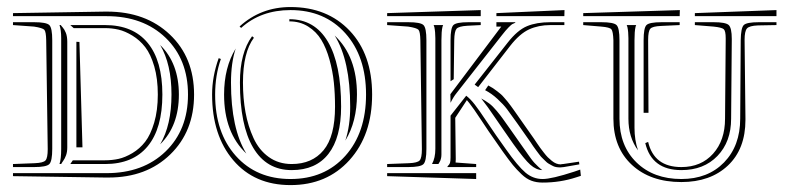

<svg xmlns="http://www.w3.org/2000/svg" viewBox="-20 -558 2286 556"><path d="M17.6 -485.4V-493.7H78.6Q114.3 -493.7 122.8 -485.4Q131.3 -477.1 131.3 -441.4V-127Q131.3 -91.3 122.8 -82.8Q114.3 -74.2 78.6 -74.2H17.6V-83L80.6 -85.4Q105.5 -86.4 111.8 -93.5Q118.2 -100.6 118.2 -126L113.8 -441.4Q113.3 -466.3 108.4 -471.7Q103.5 -477.1 78.6 -481ZM210 -436.5 218.8 -131.3H201.2V-437ZM183.6 -485.4H284.2Q365.2 -485.4 407.7 -433.8Q450.2 -382.3 450.2 -284.2Q450.2 -186 407.7 -134.5Q365.2 -83 284.2 -83H183.6L190.9 -93.8H284.2Q304.2 -93.8 323.2 -97.9Q342.3 -102.1 363.5 -114.7Q384.8 -127.4 400.4 -147.5Q416 -167.5 426.5 -202.9Q437 -238.3 437 -284.2Q437 -330.1 426.8 -365.5Q416.5 -400.9 400.6 -421.4Q384.8 -441.9 363.5 -454.8Q342.3 -467.8 323.2 -472.2Q304.2 -476.6 284.2 -476.6H193.4ZM17.6 -47.9V-56.6H288.6Q394.5 -56.6 459.5 -119.4Q524.4 -182.1 524.4 -284.2Q524.4 -386.2 459.5 -448.7Q394.5 -511.2 288.6 -511.2H17.6V-520L284.2 -524.4H290Q401.9 -524.4 471.9 -458Q542 -391.6 542 -284.2Q542 -177.7 473.1 -110.8Q404.3 -43.9 294.4 -43.9H284.2ZM443.8 -140.1Q476.6 -195.8 476.6 -284.2Q476.6 -372.1 443.8 -427.7Q498 -374.5 498 -284.2Q498 -193.4 443.8 -140.1ZM156.2 -485.4Q156.7 -483.9 161.6 -478.5Q166.5 -473.1 170.7 -462.9Q174.8 -452.6 174.8 -437V-131.3Q174.8 -118.2 171.4 -108.6Q168 -99.1 163.1 -92.3Q158.2 -85.4 157.2 -83H152.3Q157.2 -97.7 157.2 -127V-441.4V-447.3Q157.2 -471.7 152.3 -485.4Z M613.3 -389.6 619.6 -387.2Q603 -339.8 603 -284.2Q603 -173.8 662.8 -106.7Q722.7 -39.6 821.3 -39.6Q919.9 -39.6 980 -106.7Q1040 -173.8 1040 -284.2Q1040 -394.5 980 -461.7Q919.9 -528.8 821.3 -528.8Q735.4 -528.8 678.2 -477.1L673.8 -481.4Q735.4 -537.6 821.3 -537.6Q927.7 -537.6 992.7 -469Q1057.6 -400.4 1057.6 -284.2Q1057.6 -167 992.2 -94.5Q926.8 -22 821.3 -22Q716.8 -22 655.5 -94Q594.2 -166 594.2 -284.2Q594.2 -336.4 613.3 -389.6ZM817.9 -496.1V-502.4Q891.1 -502.4 929.4 -437.5Q967.8 -372.6 967.8 -249Q967.8 -159.7 931.2 -112.5Q894.5 -65.4 824.7 -65.4Q751.5 -65.4 713.1 -130.4Q674.8 -195.3 674.8 -318.8Q674.8 -405.3 710 -453.1L715.3 -448.7Q683.6 -406.2 683.6 -318.8Q683.6 -272.9 690.9 -232.9Q698.2 -192.9 714.1 -158.2Q730 -123.5 758.3 -103.3Q786.6 -83 824.7 -83Q883.8 -83 917 -123Q950.2 -163.1 950.2 -249Q950.2 -286.1 946.8 -319.1Q943.4 -352.1 934.1 -385.5Q924.8 -418.9 910.4 -442.6Q896 -466.3 872.3 -481.2Q848.6 -496.1 817.9 -496.1ZM980 -150.9Q994.1 -193.4 994.1 -249Q994.1 -382.8 949.2 -455.1Q1013.7 -394.5 1013.7 -284.2Q1013.7 -205.6 980 -150.9ZM662.6 -417.5Q648.9 -376.5 648.9 -318.8Q648.9 -185.1 693.4 -113.3Q628.9 -173.8 628.9 -284.2Q628.9 -362.8 662.6 -417.5Z M1614.7 -528.8 1614.3 -511.2H1417.5V-520ZM1372.1 -528.8V-511.2H1101.1V-520ZM1358.9 -56.6V-39.6L1101.1 -47.9V-56.6ZM1101.1 -485.4V-493.7H1162.1Q1197.8 -493.7 1206.3 -485.4Q1214.8 -477.1 1214.8 -441.4V-127Q1214.8 -91.3 1206.3 -82.8Q1197.8 -74.2 1162.1 -74.2H1101.1V-83L1164.1 -85.4Q1189 -86.4 1195.3 -93.5Q1201.7 -100.6 1201.7 -126L1197.3 -441.4Q1196.8 -466.3 1191.9 -471.7Q1187 -477.1 1162.1 -481ZM1550.3 -65.4Q1532.7 -65.9 1515.9 -80.8Q1499 -95.7 1466.8 -140.6L1438.5 -181.2Q1430.2 -192.9 1416.5 -213.1Q1402.8 -233.4 1392.6 -247.6Q1382.3 -261.7 1373.5 -272.9Q1386.2 -266.1 1396.5 -258.5Q1406.7 -251 1418.5 -236.8Q1430.2 -222.7 1435.3 -215.3Q1440.4 -208 1456.5 -185.5L1494.6 -131.3Q1495.6 -129.9 1501.7 -121.3Q1507.8 -112.8 1510 -109.4Q1512.2 -106 1518.1 -98.1Q1523.9 -90.3 1528.1 -85.9Q1532.2 -81.5 1538.3 -75.7Q1544.4 -69.8 1550.3 -65.4ZM1258.3 -441.4V-295.4V-231.9V-110.8Q1258.3 -105 1257.3 -100.3Q1256.3 -95.7 1255.4 -93.5Q1254.4 -91.3 1252.2 -87.4Q1250 -83.5 1249.5 -83H1231Q1240.7 -100.6 1240.7 -127V-441.4V-447.3Q1240.7 -465.8 1237.8 -479.5Q1237.8 -480.5 1236.8 -482.4Q1235.8 -484.4 1235.8 -485.4H1263.2Q1262.7 -484.4 1262 -482.4Q1261.2 -480.5 1261.2 -479.5Q1258.3 -467.8 1258.3 -441.4ZM1284.7 -441.4Q1284.7 -477.1 1293 -485.4Q1301.3 -493.7 1336.9 -493.7H1372.1V-485.4L1333 -483.4Q1308.1 -481.9 1302 -474.6Q1295.9 -467.3 1295.4 -441.9L1293.9 -328.6L1284.7 -322.8ZM1660.2 -66.9 1662.1 -48.8 1648.4 -44.4Q1602.5 -29.3 1551.3 -29.3Q1533.2 -29.3 1518.8 -34.7Q1504.4 -40 1490.2 -53.5Q1476.1 -66.9 1465.1 -80.3Q1454.1 -93.8 1436 -119.1L1407.7 -159.7Q1399.4 -170.9 1374.5 -208.7Q1349.6 -246.6 1338.9 -259.8L1332 -268.1L1298.3 -216.8L1299.8 -98.1V-96.7L1299.3 -87.4L1358.9 -83V-74.2H1275.9V-76.2Q1281.2 -81.1 1283 -85.9Q1284.7 -90.8 1284.7 -102.1V-223.1L1330.1 -280.8Q1342.3 -271.5 1355 -255.1Q1367.7 -238.8 1388.4 -207.5Q1409.2 -176.3 1417 -165.5L1445.3 -125.5Q1479.5 -77.1 1501.5 -58.3Q1523.4 -39.6 1551.3 -39.6Q1577.6 -39.6 1643.1 -61ZM1394 -310.5Q1401.4 -306.6 1407.5 -302.7Q1413.6 -298.8 1419.9 -293.7Q1426.3 -288.6 1430.4 -285.2Q1434.6 -281.7 1440.7 -274.4Q1446.8 -267.1 1449.7 -263.9Q1452.6 -260.7 1459.2 -251.5Q1465.8 -242.2 1468 -239.3Q1470.2 -236.3 1478 -225.1Q1485.8 -213.9 1488.3 -210.4L1526.4 -156.2Q1528.3 -153.3 1534.7 -143.8Q1541 -134.3 1544.7 -129.4Q1548.3 -124.5 1554.9 -116Q1561.5 -107.4 1566.4 -102.5Q1571.3 -97.7 1577.9 -92.3Q1584.5 -86.9 1590.8 -84.5Q1597.2 -82 1603.5 -82Q1604 -82 1605 -82.3Q1606 -82.5 1607.4 -82.8Q1608.9 -83 1610.8 -83L1656.7 -89.8L1657.7 -82L1612.8 -74.2Q1606 -73.2 1602.5 -73.2Q1596.2 -73.2 1590.3 -74.2Q1584.5 -75.2 1578.6 -78.6Q1572.8 -82 1568.6 -84.2Q1564.5 -86.4 1558.6 -92.5Q1552.7 -98.6 1549.8 -101.1Q1546.9 -103.5 1540.8 -111.8Q1534.7 -120.1 1532.7 -122.6Q1530.8 -125 1523.9 -134.8Q1517.1 -144.5 1516.1 -146.5L1478 -200.7Q1458 -229 1448 -242.2Q1438 -255.4 1420.9 -271.2Q1403.8 -287.1 1384.8 -296.9ZM1364.7 -305.7 1354.5 -313 1450.2 -434.6Q1478.5 -470.7 1506.1 -482.2Q1533.7 -493.7 1573.7 -493.7H1614.3V-485.4H1573.7Q1539.6 -485.4 1512.2 -472.9Q1484.9 -460.4 1457.5 -425.3ZM1417.5 -493.7H1472.2V-492.2Q1465.3 -489.3 1462.9 -487.8Q1460.4 -486.3 1452.6 -478.5Q1444.8 -470.7 1433.1 -455.6L1302.2 -288.6Q1293 -277.3 1284.7 -260.3L1284.2 -285.2L1431.6 -481H1417.5Z M1848.6 -143.6 1856.9 -147Q1874 -74.2 1953.1 -74.2Q2010.3 -74.2 2044.9 -112.8Q2079.6 -151.4 2079.6 -214.4L2081.5 -440.9V-447.3Q2081.5 -468.3 2075.9 -473.4Q2070.3 -478.5 2046.4 -481L1992.2 -485.4V-493.7H2046.4Q2081.1 -493.7 2090.1 -485.6Q2099.1 -477.5 2099.1 -445.3V-440.9L2097.2 -214.4Q2097.2 -147.5 2057.6 -106.4Q2018.1 -65.4 1953.1 -65.4Q1867.2 -65.4 1848.6 -143.6ZM1822.3 -485.4Q1821.8 -484.4 1821 -482.4Q1820.3 -480.5 1820.3 -479.5Q1817.4 -467.8 1817.4 -441.4V-188Q1817.4 -152.3 1827.6 -122.6Q1799.8 -160.2 1799.8 -214.4V-441.4V-447.3Q1799.8 -465.8 1796.9 -479.5Q1796.9 -480.5 1795.9 -482.4Q1794.9 -484.4 1794.9 -485.4ZM2228.5 -528.8V-511.2H1992.2V-520ZM1857.9 -231.4H1843.8V-441.4Q1843.8 -477.1 1852.1 -485.4Q1860.4 -493.7 1896 -493.7H1948.2V-485.4L1894.5 -482.9Q1869.6 -481.9 1863.3 -474.9Q1856.9 -467.8 1856.9 -442.4ZM1948.7 -528.8 1948.2 -511.2H1668.9V-520ZM1773.9 -441.4V-214.4Q1773.9 -135.7 1823.2 -87.6Q1872.6 -39.6 1953.1 -39.6Q2029.8 -39.6 2076.7 -87.6Q2123.5 -135.7 2123.5 -214.4L2125 -441.4Q2125.5 -477.1 2133.8 -485.4Q2142.1 -493.7 2177.7 -493.7H2228.5V-485.4L2174.8 -484.4Q2149.9 -483.4 2143.1 -475.6Q2136.2 -467.8 2136.2 -442.4L2138.7 -214.4V-210.9Q2138.7 -126.5 2087.9 -78.6Q2037.1 -30.8 1953.1 -30.8Q1863.8 -30.8 1810.1 -80.3Q1756.3 -129.9 1756.3 -214.4V-441.4Q1755.4 -467.3 1750.5 -473.1Q1745.6 -479 1721.2 -481L1668.9 -485.4V-493.7H1721.2Q1756.8 -493.7 1765.4 -485.4Q1773.9 -477.1 1773.9 -441.4Z"/></svg>

Font: FoglihtenNo03
Style: Regular
Weight: 500
Version: Version 0.59